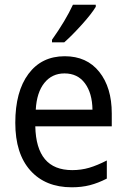

<svg xmlns="http://www.w3.org/2000/svg" viewBox="-20 -786 540 816"><path d="M45 -264Q45 -397 101 -472Q157 -547 255 -547Q349 -547 402 -480.5Q455 -414 455 -304V-249H130Q132 -156 171 -109.5Q210 -63 287 -63Q325 -63 359 -73Q393 -83 434 -104V-27Q397 -8 362 1Q327 10 285 10Q173 10 109 -61.5Q45 -133 45 -264ZM373 -320Q372 -390 341 -432Q310 -474 254 -474Q201 -474 168.5 -433.5Q136 -393 132 -320ZM201 -617Q259 -699 290 -766H387V-757Q369 -727 327.5 -681Q286 -635 253 -606H201Z"/></svg>

Font: Noto Sans Mono UI Cond
Style: Regular
Weight: 400
Width: 3
Monospace: yes
Designer: Monotype Design team
Foundry: Monotype Imaging Inc.
Version: Version 1.000